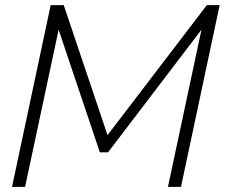

<svg xmlns="http://www.w3.org/2000/svg" viewBox="-20 -730 882 750"><path d="M178 -710H229L400 -202L788 -710H838L687 0H636L767 -614L402 -135H370L209 -614L78 0H27Z"/></svg>

Font: Raleway Thin Light
Style: Italic
Weight: 300
Italic angle: -12°
Version: Version 4.026